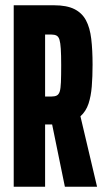

<svg xmlns="http://www.w3.org/2000/svg" viewBox="-20 -708 393 728"><path d="M32 0V-688H185Q233 -688 262 -673.5Q291 -659 306 -631Q321 -603 326 -560.5Q331 -518 331 -463Q331 -418 328 -380.5Q325 -343 315.5 -314.5Q306 -286 285 -267L348 0H226L174 -254L199 -237Q194 -236 187 -236Q180 -236 173 -236H151V0ZM151 -342H175Q188 -342 195.5 -346Q203 -350 206.5 -361Q210 -372 211 -396Q212 -420 212 -461Q212 -500 210.5 -523Q209 -546 205.5 -557.5Q202 -569 194.5 -573Q187 -577 175 -577H151Z"/></svg>

Font: Saira UltraCondensed ExtraBold
Style: Regular
Weight: 800
Width: 1
Designer: Hector Gatti with collaboration of the Omnibus-Type team
Foundry: Omnibus-Type
Version: Version 1.101